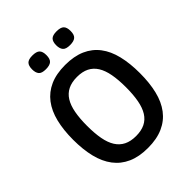

<svg xmlns="http://www.w3.org/2000/svg" viewBox="-243 -1003 1152 1152"><g transform="rotate(-45 333.0 -427.5)"><path d="M616.2 -337.9Q616.2 -254.9 600.3 -189.7Q584.5 -124.5 550 -79.1Q515.6 -33.7 461.9 -9.8Q408.2 14.2 333 14.2Q257.8 14.2 204.3 -9.8Q150.9 -33.7 116.5 -79.1Q82 -124.5 65.9 -189.7Q49.8 -254.9 49.8 -337.9Q49.8 -420.9 65.9 -486.3Q82 -551.8 116.5 -596.9Q150.9 -642.1 204.3 -666Q257.8 -689.9 333 -689.9Q408.2 -689.9 461.9 -666.3Q515.6 -642.6 550 -597.4Q584.5 -552.2 600.3 -486.8Q616.2 -421.4 616.2 -337.9ZM497.1 -337.9Q497.1 -400.9 488.3 -448Q479.5 -495.1 460 -526.4Q440.4 -557.6 409.2 -573.2Q377.9 -588.9 333 -588.9Q287.6 -588.9 256.1 -573.2Q224.6 -557.6 205.1 -526.4Q185.5 -495.1 176.8 -448Q168 -400.9 168 -337.9Q168 -274.9 176.8 -227.8Q185.5 -180.7 205.3 -149.4Q225.1 -118.2 256.6 -102.5Q288.1 -86.9 333 -86.9Q377.9 -86.9 409.2 -102.3Q440.4 -117.7 460 -148.9Q479.5 -180.2 488.3 -227.3Q497.1 -274.4 497.1 -337.9ZM501 -811Q501 -778.8 486.1 -765.9Q471.2 -752.9 439 -752.9Q403.8 -752.9 391.4 -768.1Q378.9 -783.2 378.9 -811Q378.9 -841.3 392.3 -855.2Q405.8 -869.1 439 -869.1Q473.6 -869.1 487.3 -855.5Q501 -841.8 501 -811ZM295.9 -811Q295.9 -778.8 281.2 -765.9Q266.6 -752.9 233.9 -752.9Q198.7 -752.9 186.5 -768.1Q174.3 -783.2 174.3 -811Q174.3 -841.3 187.5 -855.2Q200.7 -869.1 233.9 -869.1Q268.6 -869.1 282.2 -855.5Q295.9 -841.8 295.9 -811Z"/></g></svg>

Font: Clear Sans Medium
Style: Regular
Weight: 500
Foundry: Intel Corporation
Version: Version 1.00